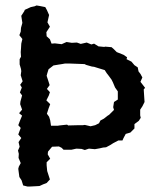

<svg xmlns="http://www.w3.org/2000/svg" viewBox="-20 -687 564 704"><path d="M81 -3 65 -7 59 -26 51 -38 47 -68 49 -76 56 -89 48 -108 49 -123 46 -135 52 -149 48 -166 58 -181 47 -194 56 -218 47 -228 53 -244 61 -263 50 -272 61 -285 54 -305 55 -315 61 -337 53 -348 60 -366 54 -376 63 -389 56 -411 58 -426 57 -434 52 -451V-470L57 -479L56 -496L57 -509L58 -527L62 -544L51 -558L56 -571L57 -585L62 -603L58 -629L69 -646L71 -651L93 -661L107 -664L114 -667L126 -665L146 -661L152 -650L160 -632L154 -605L163 -589L150 -569L151 -554L163 -543L169 -527L181 -528L206 -525L224 -533L243 -530L262 -531L276 -526L298 -531L315 -524L325 -527L341 -517L362 -515L366 -516L389 -514L396 -508L408 -496L433 -486L446 -477L444 -470L462 -461L473 -448L485 -440L488 -425L495 -416L502 -403L495 -387L512 -365L507 -359L509 -328L510 -313L502 -297L494 -285V-264L496 -255L489 -244L473 -232V-216L458 -201L441 -196L433 -181L429 -172H414L395 -162L384 -155L369 -147L358 -146L345 -143L328 -140L306 -142L291 -137L279 -141L260 -142L242 -138H213L206 -145L196 -150L171 -149L156 -131L155 -121L164 -105L151 -92V-81L153 -60L163 -29L151 -16L138 -11L125 -5L108 -4L88 -3ZM312 -224 329 -228 343 -235 348 -245 361 -252 375 -263 380 -266 398 -284 395 -294 398 -313 412 -322V-352L402 -366L394 -385L389 -395L378 -410L371 -419L364 -430L341 -437L325 -442L317 -443L296 -449L290 -452L237 -454H218L207 -452L194 -450L176 -447L158 -433L153 -417L151 -409L156 -394L162 -375L152 -361L163 -349L159 -337L150 -319L164 -305L158 -289L152 -270L160 -259L164 -246L167 -226H192L198 -227L226 -230L230 -227L268 -228H284L291 -229Z"/></svg>

Font: Winky Rough
Style: Regular
Weight: 400
Designer: Simon Atzbach
Foundry: typofactur
Version: Version 1.206